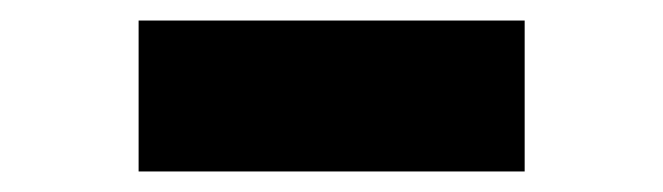

<svg xmlns="http://www.w3.org/2000/svg" viewBox="-20 -405 646 187"><path d="M491 -238H115V-385H491Z"/></svg>

Font: Be Vietnam Black
Style: Regular
Weight: 900
Designer: Lam Bao; Tony Le; Vietanh Nguyen
Foundry: Yellow Type Foundry
Version: Version 5.000